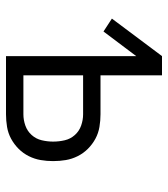

<svg xmlns="http://www.w3.org/2000/svg" viewBox="20 -580 560 640"><g transform="rotate(90 300.0 -260.0)"><path d="M167 0V-434L85 -325L42 -353L167 -520H231V-315H361Q382 -315 403 -311.5Q424 -308 442.5 -298Q461 -288 476 -273Q491 -258 500.5 -239Q510 -220 513.5 -199.5Q517 -179 517 -157Q517 -136 513.5 -115.5Q510 -95 500.5 -76Q491 -57 476 -42Q461 -27 442.5 -17Q424 -7 403 -3.5Q382 0 361 0ZM361 -58Q380 -58 398.5 -64.5Q417 -71 430 -85.5Q443 -100 447.5 -119Q452 -138 452 -157Q452 -177 447.5 -196Q443 -215 430 -229.5Q417 -244 398.5 -250.5Q380 -257 361 -257H231V-58Z"/></g></svg>

Font: Iosevka Light Extended
Style: Regular
Weight: 300
Width: 7
Monospace: yes
Designer: Belleve Invis
Foundry: Belleve Invis
Version: Version 32.5.0; ttfautohint (v1.8.4)